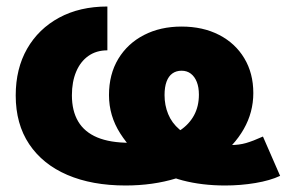

<svg xmlns="http://www.w3.org/2000/svg" viewBox="-20 -553 892 584"><path d="M361.8 11.2Q259.8 11.2 184.8 -21Q109.9 -53.2 68.8 -114.5Q27.8 -175.8 27.8 -262.7Q27.8 -344.2 62.5 -404.8Q97.2 -465.3 159.9 -499.3Q222.7 -533.2 306.6 -533.2V-399.9Q272.9 -399.9 248.8 -382.8Q224.6 -365.7 211.7 -335Q198.7 -304.2 198.7 -263.2Q198.7 -215.8 217.8 -183.6Q236.8 -151.4 275.9 -135Q314.9 -118.7 375 -118.7Q422.4 -118.7 460.9 -128.2Q499.5 -137.7 527.3 -156.2Q555.2 -174.8 570.1 -202.1Q585 -229.5 585 -265.1Q585 -287.6 578.6 -303.7Q572.3 -319.8 560.5 -328.9Q548.8 -337.9 532.2 -337.9Q516.1 -337.9 504.4 -329.6Q492.7 -321.3 486.6 -304.7Q480.5 -288.1 480.5 -263.7Q480.5 -232.9 491.5 -206.1Q502.4 -179.2 525.9 -159.2Q549.3 -139.2 585.9 -126.5Q604.5 -120.1 629.4 -116Q654.3 -111.8 681.2 -111.8Q707 -111.8 728.3 -117.9Q749.5 -124 779.8 -137.7L832 -18.1Q801.8 -3.9 756.8 3.7Q711.9 11.2 665 11.2Q594.7 11.2 535.6 -4.2Q476.6 -19.5 432.1 -55.2Q379.9 -93.8 345.7 -147.2Q311.5 -200.7 311.5 -263.7Q311.5 -327.1 339.8 -374Q368.2 -420.9 418 -446.5Q467.8 -472.2 532.2 -472.2Q597.2 -472.2 646.5 -446.8Q695.8 -421.4 723.1 -375.7Q750.5 -330.1 750.5 -270Q750.5 -211.4 721.4 -160.4Q692.4 -109.4 639.6 -70.8Q586.9 -32.2 516.1 -10.5Q445.3 11.2 361.8 11.2Z"/></svg>

Font: Inter 28pt ExtraBold
Style: Regular
Weight: 800
Designer: Rasmus Andersson
Foundry: rsms
Version: Version 4.001;git-66647c0bb